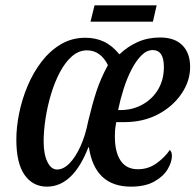

<svg xmlns="http://www.w3.org/2000/svg" viewBox="-20 -687 730 717"><path d="M155 10Q103 10 72 -33.5Q41 -77 41 -166Q41 -212 51.5 -264Q62 -316 83 -366Q104 -416 135 -456.5Q166 -497 207 -521.5Q248 -546 299 -546Q337 -546 368 -531.5Q399 -517 426 -484Q456 -513 494 -530Q532 -547 578 -547Q632 -547 661 -518Q690 -489 690 -437Q690 -384 657.5 -336.5Q625 -289 570 -260Q515 -231 445 -231H414Q412 -221 410.5 -208.5Q409 -196 409 -177Q409 -119 430.5 -87Q452 -55 495 -55Q534 -55 565 -77.5Q596 -100 614 -127Q622 -120 622 -105Q622 -82 606 -55Q590 -28 556 -9Q522 10 469 10Q334 10 312 -137H310Q253 10 155 10ZM430 -276Q475 -276 512 -296.5Q549 -317 570.5 -353Q592 -389 592 -437Q592 -500 550 -500Q528 -500 508 -480Q488 -460 471 -427Q454 -394 441.5 -354.5Q429 -315 421 -276ZM193 -54Q217 -54 239.5 -77Q262 -100 280.5 -140.5Q299 -181 309 -233Q324 -296 339.5 -344Q355 -392 383 -444Q355 -499 305 -499Q274 -499 248.5 -476.5Q223 -454 203.5 -417Q184 -380 170.5 -335Q157 -290 150 -244Q143 -198 143 -159Q143 -111 157 -82.5Q171 -54 193 -54ZM318 -606 333 -667H565L551 -606Z"/></svg>

Font: Noto Serif ExtraCondensed Medium
Style: Italic
Weight: 500
Width: 2
Italic angle: -12°
Designer: Monotype Design Team
Foundry: Monotype Imaging Inc.
Version: Version 2.013; ttfautohint (v1.8.4.7-5d5b)